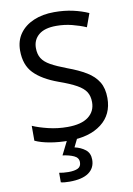

<svg xmlns="http://www.w3.org/2000/svg" viewBox="-103 -788 754 1091"><g transform="rotate(-10 274.5 -242.0)"><path d="M502 -191Q502 -96 433 -43Q364 10 247 10Q187 10 136 1Q85 -8 51 -24V-110Q87 -94 140.5 -81Q194 -68 251 -68Q331 -68 371.5 -99Q412 -130 412 -183Q412 -218 397 -242Q382 -266 345.5 -286.5Q309 -307 244 -330Q153 -363 106.5 -411Q60 -459 60 -542Q60 -599 89 -639.5Q118 -680 169.5 -702Q221 -724 288 -724Q347 -724 396 -713Q445 -702 485 -684L457 -607Q420 -623 376.5 -634Q333 -645 286 -645Q219 -645 185 -616.5Q151 -588 151 -541Q151 -505 166 -481Q181 -457 215 -438Q249 -419 307 -397Q370 -374 413.5 -347.5Q457 -321 479.5 -284Q502 -247 502 -191ZM356 139Q356 187 319 213.5Q282 240 208 240Q176 240 158 235V180Q167 182 182 183.5Q197 185 211 185Q247 185 266 175.5Q285 166 285 141Q285 115 258.5 103Q232 91 194 86L237 0H295L269 53Q305 61 330.5 81Q356 101 356 139Z"/></g></svg>

Font: Noto Sans Historical
Style: Regular
Weight: 400
Designer: Monotype Design Team
Foundry: Monotype Imaging Inc.
Version: Version 2.013; ttfautohint (v1.8.4.7-5d5b)